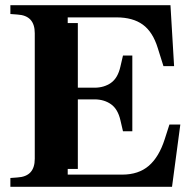

<svg xmlns="http://www.w3.org/2000/svg" viewBox="-20 -720 743 740"><path d="M280 -69H241V-47H451Q514 -47 553.5 -81Q593 -115 615 -184L633 -240H675L643 0H20V-34L47 -36Q81 -38 97.5 -56Q114 -74 114 -108V-592Q114 -626 97.5 -644Q81 -662 47 -664L20 -666V-700H637L651 -465H610L588 -535Q569 -597 530.5 -625Q492 -653 429 -653H241V-631H280V-382H344Q381 -382 407.5 -400.5Q434 -419 444 -463L454 -506H490V-214H454L444 -257Q434 -300 407.5 -318.5Q381 -337 344 -337H280Z"/></svg>

Font: Redaction
Style: Bold
Weight: 700
Designer: Jeremy Mickel / Forest Young
Foundry: MCKL
Version: Version 2.001; Redaction Bold